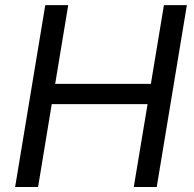

<svg xmlns="http://www.w3.org/2000/svg" viewBox="-20 -748 777 768"><path d="M40.5 0 161.1 -727.5H252.9L200.7 -412.6H583.5L635.7 -727.5H727.5L606.9 0H515.1L570.3 -331.5H187L132.3 0Z"/></svg>

Font: Inter 17pt
Style: Italic
Weight: 400
Italic angle: -9.3988°
Version: Version 4.001;git-66647c0bb